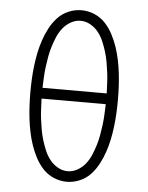

<svg xmlns="http://www.w3.org/2000/svg" viewBox="-54 -796 658 852"><g transform="rotate(5 275.0 -370.0)"><path d="M275 12Q245 12 217 0Q189 -12 169 -33.5Q149 -55 135 -81.5Q121 -108 111.5 -136Q102 -164 96 -193Q90 -222 86.5 -251.5Q83 -281 81.5 -310.5Q80 -340 80 -370Q80 -400 81.5 -429.5Q83 -459 86.5 -488.5Q90 -518 96 -547Q102 -576 111.5 -604Q121 -632 135 -658.5Q149 -685 169 -706.5Q189 -728 217 -740Q245 -752 275 -752Q305 -752 333 -740Q361 -728 381 -706.5Q401 -685 415 -658.5Q429 -632 438.5 -604Q448 -576 454 -547Q460 -518 463.5 -488.5Q467 -459 468.5 -429.5Q470 -400 470 -370Q470 -340 468.5 -310.5Q467 -281 463.5 -251.5Q460 -222 454 -193Q448 -164 438.5 -136Q429 -108 415 -81.5Q401 -55 381 -33.5Q361 -12 333 0Q305 12 275 12ZM132 -394H418Q417 -417 416 -440.5Q415 -464 412 -487Q409 -510 405 -533Q401 -556 394 -578.5Q387 -601 378 -622.5Q369 -644 354.5 -662.5Q340 -681 319 -693Q298 -705 275 -705Q252 -705 231 -693Q210 -681 195.5 -662.5Q181 -644 172 -622.5Q163 -601 156 -578.5Q149 -556 145 -533Q141 -510 138 -487Q135 -464 134 -440.5Q133 -417 132 -394ZM275 -35Q298 -35 319 -47Q340 -59 354.5 -77.5Q369 -96 378 -117.5Q387 -139 394 -161.5Q401 -184 405 -207Q409 -230 412 -253Q415 -276 416 -299.5Q417 -323 418 -346H132Q133 -323 134 -299.5Q135 -276 138 -253Q141 -230 145 -207Q149 -184 156 -161.5Q163 -139 172 -117.5Q181 -96 195.5 -77.5Q210 -59 231 -47Q252 -35 275 -35Z"/></g></svg>

Font: Lode Dark Term
Style: Regular
Weight: 400
Monospace: yes
Designer: Belleve Invis
Foundry: Belleve Invis
Version: Version 29.2.0